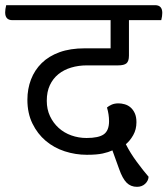

<svg xmlns="http://www.w3.org/2000/svg" viewBox="-48 -630 648 743"><path d="M451 -552V-415Q451 -393 441.5 -385Q432 -377 409 -377H288Q256 -377 227.5 -368.5Q199 -360 178 -343Q157 -326 145 -300.5Q133 -275 133 -240Q133 -207 145.5 -180.5Q158 -154 179 -135Q200 -116 228 -106Q256 -96 287 -96Q334 -96 354 -110.5Q374 -125 374 -161Q374 -187 366 -214Q373 -220 384 -225Q395 -230 411 -230Q422 -230 434.5 -226.5Q447 -223 457 -214.5Q467 -206 473.5 -192Q480 -178 480 -157Q480 -129 467.5 -107Q455 -85 439 -72Q456 -38 481.5 -3.5Q507 31 527 54Q526 70 513.5 81.5Q501 93 482 93Q458 93 442 77Q426 61 413 24L387 -48Q372 -41 349.5 -36Q327 -31 288 -31Q244 -31 202.5 -44.5Q161 -58 129 -85Q97 -112 77.5 -152Q58 -192 58 -244Q58 -286 72 -322.5Q86 -359 113.5 -386Q141 -413 182.5 -428Q224 -443 280 -443H380V-552H0Q-28 -552 -28 -582Q-28 -588 -27 -595Q-26 -602 -24 -610H552Q580 -610 580 -580Q580 -574 579 -567Q578 -560 576 -552Z"/></svg>

Font: Baloo 2
Style: Regular
Weight: 400
Designer: Sarang Kulkarni and Ek Type
Foundry: Ek Type
Version: Version 1.640;hotconv 1.0.111;makeotfexe 2.5.65597; ttfautoh